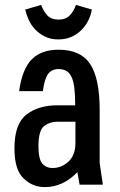

<svg xmlns="http://www.w3.org/2000/svg" viewBox="-20 -754 489 784"><path d="M39 -149Q39 -249 89 -287Q138 -324 213 -324H287Q287 -367 283.5 -395.5Q280 -424 271.5 -441Q263 -458 250 -465Q237 -472 219 -472Q192 -472 177 -453Q162 -434 155 -382H58Q71 -473 110 -512Q149 -551 219 -551Q310 -551 348.5 -492Q387 -433 387 -305V-88L400 0H305L296 -51Q237 10 163 10Q112 10 76 -26Q39 -60 39 -149ZM214 -257Q184 -257 161 -240Q137 -222 137 -157Q137 -105 152.5 -86.5Q168 -68 195 -68Q231 -68 259.5 -94Q288 -120 288 -171V-257ZM218 -593Q187 -593 163 -605Q139 -617 122.5 -635Q106 -653 96.5 -674.5Q87 -696 83 -715L148 -734Q157 -709 173 -691.5Q189 -674 219 -674Q248 -674 265 -691.5Q282 -709 290 -734L355 -715Q352 -695 342 -673.5Q332 -652 315 -634Q298 -616 274 -604.5Q250 -593 218 -593Z"/></svg>

Font: Medium
Style: Regular
Weight: 500
Designer: Fernando Haro
Foundry: deFharo
Version: Version 1.787